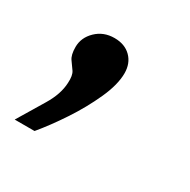

<svg xmlns="http://www.w3.org/2000/svg" viewBox="-72 -150 349 352"><g transform="rotate(30 102.0 26.5)"><path d="M-4 137Q14 107 30 80.5Q46 54 47 30Q48 14 43 6.5Q38 -1 32 -9Q26 -17 26 -34Q26 -54 41.5 -69Q57 -84 80 -84Q102 -84 115 -71Q128 -58 128 -37Q128 -13 113.5 19Q99 51 78.5 82Q58 113 38 137Z"/></g></svg>

Font: Alumni Sans SemiBold
Style: Italic
Weight: 600
Italic angle: -8°
Version: Version 1.016